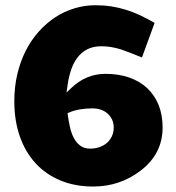

<svg xmlns="http://www.w3.org/2000/svg" viewBox="-20 -699 666 727"><path d="M441.9 -510.7Q401.4 -523.9 364.3 -523.9Q332 -523.9 309.3 -511.7Q286.6 -499.5 271.7 -479Q256.8 -458.5 248.3 -431.6Q239.7 -404.8 235.8 -376L231.9 -348.6L251.5 -367.2Q279.3 -393.6 311.5 -406.5Q343.8 -419.4 378.9 -419.4Q429.2 -419.4 469.2 -405.5Q509.3 -391.6 537.4 -365.2Q565.4 -338.9 580.6 -301.3Q595.7 -263.7 595.7 -216.3Q595.7 -116.2 512.2 -52.7Q433.6 7.3 333 7.3Q264.6 7.3 209.5 -15.4Q154.3 -38.1 115.2 -80.3Q76.2 -122.6 55.2 -182.1Q34.2 -241.7 34.2 -315.9Q34.2 -370.6 45.7 -418.7Q57.1 -466.8 77.6 -507.1Q98.1 -547.4 126.7 -579.3Q155.3 -611.3 189.2 -633.5Q223.1 -655.8 262 -667.5Q300.8 -679.2 341.3 -679.2Q373 -679.2 401.4 -674.8Q429.7 -670.4 456.5 -662.1Q483.4 -653.8 510 -641.4Q536.6 -628.9 565.4 -612.3L517.6 -481.4Q497.1 -489.7 478 -497.1Q459 -504.4 441.9 -510.7ZM235.8 -270.5 236.8 -263.2Q239.7 -241.7 244.6 -219Q249.5 -196.3 258.8 -178Q268.1 -159.7 283.2 -147.9Q298.3 -136.2 321.8 -136.2Q339.8 -136.2 356.2 -141.8Q372.6 -147.5 384.5 -157.7Q396.5 -168 403.6 -182.9Q410.6 -197.8 410.6 -216.3Q410.6 -232.9 404.3 -246.3Q397.9 -259.8 387 -269.3Q376 -278.8 361.6 -283.7Q347.2 -288.6 331.1 -288.6Q277.8 -288.6 242.7 -273.4Z"/></svg>

Font: Paytone One
Style: Regular
Weight: 400
Designer: vernon adams
Foundry: vernon adams
Version: 1.000